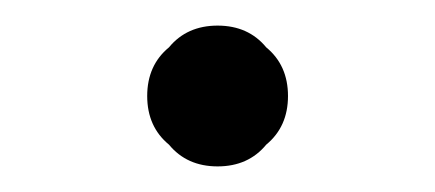

<svg xmlns="http://www.w3.org/2000/svg" viewBox="-20 -115 340 150"><path d="M112 -78Q126 -95 150 -95Q174 -95 188 -78Q205 -64 205 -40Q205 -16 188 -2Q174 15 150 15Q126 15 112 -2Q95 -16 95 -40Q95 -64 112 -78Z"/></svg>

Font: jost-mod-400
Style: Regular
Weight: 400
Version: Version 3.200; ttfautohint (v0.97) -l 8 -r 50 -G 200 -x 14 -